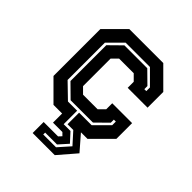

<svg xmlns="http://www.w3.org/2000/svg" viewBox="-197 -667 967 967"><g transform="rotate(45 287.0 -183.0)"><path d="M192.5 174.5V96H295L310 80L295 65H228V0H166.5L63.5 -103V-437L166.5 -540H408.5L511.5 -437V-325H370V-368L339.5 -398.5H235.5L205 -368V-172L235.5 -141.5H339.5L370 -172V-215H511.5V-103L408.5 0H362L431.5 80L350 174.5ZM235.5 142H326.5L381.5 80L326.5 19H285.5V-63.5H375L448 -136.5V-162.5H434V-140.5L370 -77.5H211L142 -145.5V-400.5L207 -464.5H370L434 -401.5V-379.5H448V-405.5L375 -478.5H202L128 -404.5V-139L206 -63.5H271.5V32.5H320L363.5 80L320 128.5H235.5Z"/></g></svg>

Font: Tourney Thin
Style: Regular
Weight: 100
Designer: Tyler Finck
Foundry: Etcetera Type Co
Version: Version 1.015